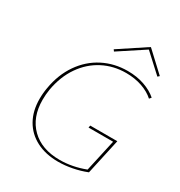

<svg xmlns="http://www.w3.org/2000/svg" viewBox="-197 -989 1060 1130"><g transform="rotate(30 332.5 -424.0)"><path d="M108 -338Q102 -301 102 -266Q102 -147 172.5 -78Q243 -9 365 -9Q451 -9 537 -42L585 -259H418L421 -274H605L552 -32Q507 -14 457.5 -4.5Q408 5 363 5Q278 5 215 -27.5Q152 -60 118 -120Q84 -180 84 -262Q84 -301 91 -339Q108 -438 159 -511.5Q210 -585 286 -624Q362 -663 453 -663Q515 -663 566.5 -645Q618 -627 652 -597L641 -584Q608 -614 558.5 -631Q509 -648 450 -648Q365 -648 293.5 -611Q222 -574 173.5 -504Q125 -434 108 -338ZM619 -721 496 -834 324 -721 316 -732 499 -853 630 -731Z"/></g></svg>

Font: Ysabeau Thin
Style: Italic
Weight: 200
Italic angle: -12°
Designer: Christian Thalmann (Catharsis Fonts)
Version: Version 0.003